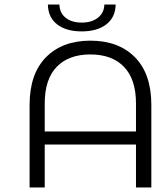

<svg xmlns="http://www.w3.org/2000/svg" viewBox="-20 -830 724 850"><path d="M650 -365V0H582V-190H178V0H111V-365Q111 -503 183.5 -576.5Q256 -650 380 -650Q505 -650 577.5 -576.5Q650 -503 650 -365ZM582 -248V-372Q582 -479 529 -534Q476 -589 380 -589Q284 -589 231 -534Q178 -479 178 -372V-248ZM192 -810H243Q244 -773 270.5 -751.5Q297 -730 342 -730Q386 -730 413.5 -751.5Q441 -773 442 -810H492Q491 -753 450.5 -722Q410 -691 342 -691Q273 -691 233 -722Q193 -753 192 -810Z"/></svg>

Font: Montserrat Ace
Style: Regular
Weight: 400
Designer: Julieta Ulanovsky
Foundry: Julieta Ulanovsky
Version: Version 1